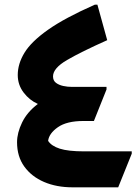

<svg xmlns="http://www.w3.org/2000/svg" viewBox="-20 -802 586 822"><path d="M53 -193Q53 -233 74.5 -277.5Q96 -322 142 -357Q106 -373 81 -406Q56 -439 56 -481Q56 -529 85 -576.5Q114 -624 185.5 -674.5Q257 -725 386 -782H397L439 -630Q327 -580 267 -545Q207 -510 207 -475Q207 -457 219.5 -447.5Q232 -438 250.5 -434Q269 -430 288 -430H436V-419L382 -284H337Q266 -284 228 -257.5Q190 -231 186 -199Q200 -177 236 -165.5Q272 -154 340 -154H544V-144L486 0H291Q222 0 168.5 -23Q115 -46 84 -89Q53 -132 53 -193Z"/></svg>

Font: Kufam
Style: Bold Italic
Weight: 700
Italic angle: -11°
Designer: Artur Schmal
Foundry: Original Type
Version: Version 1.301; ttfautohint (v1.8.3)